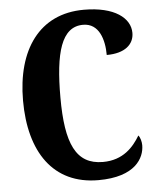

<svg xmlns="http://www.w3.org/2000/svg" viewBox="-53 -769 678 824"><g transform="rotate(-5 286.5 -357.0)"><path d="M338 10C498 10 538 -69 538 -123C538 -138 533 -157 525 -166C497 -119 452 -66 364 -66C248 -66 206 -158 206 -358C206 -549 236 -660 330 -660C399 -660 420 -588 420 -522C499 -522 538 -558 538 -607C538 -671 471 -724 339 -724C146 -724 45 -576 45 -358C45 -137 143 10 338 10Z"/></g></svg>

Font: Noto Serif Georgian ExtraCondensed ExtraBold
Style: Regular
Weight: 800
Width: 2
Designer: Monotype Design Team, Akaki Razmadze
Foundry: Google LLC
Version: Version 2.003